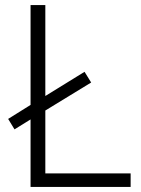

<svg xmlns="http://www.w3.org/2000/svg" viewBox="-20 -734 555 754"><path d="M100 0V-265L37 -226L12 -267L100 -322V-714H158V-357L312 -452L338 -410L158 -300V-53H493V0Z"/></svg>

Font: Noto Sans Lao Looped Light
Style: Regular
Weight: 300
Designer: Mark Frömberg, Ben Mitchell
Foundry: The Fontpad Ltd
Version: Version 1.002; ttfautohint (v1.8.4.7-5d5b)